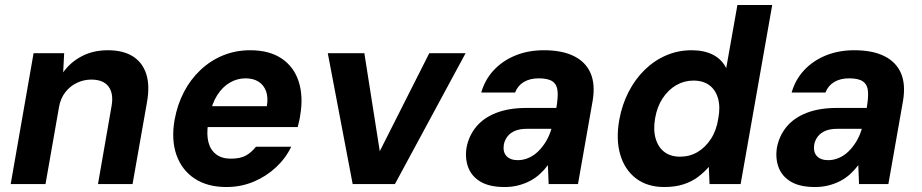

<svg xmlns="http://www.w3.org/2000/svg" viewBox="-20 -740 3707 772"><path d="M23 0 115 -526H238L234 -449Q263 -490 309 -514Q355 -538 414 -538Q475 -538 514 -513.5Q553 -489 568 -442.5Q583 -396 571 -329L513 0H374L429 -316Q437 -365 416 -392.5Q395 -420 347 -420Q317 -420 289.5 -407Q262 -394 242.5 -369Q223 -344 217 -308L163 0Z M890 12Q814 12 762.5 -22Q711 -56 689.5 -117Q668 -178 682 -258Q693 -319 719.5 -370Q746 -421 786.5 -459Q827 -497 877.5 -517.5Q928 -538 986 -538Q1064 -538 1113.5 -504Q1163 -470 1181.5 -410.5Q1200 -351 1187 -276Q1186 -266 1183 -254Q1180 -242 1177 -229H776L791 -313H1053Q1059 -349 1049.5 -374Q1040 -399 1019 -412Q998 -425 967 -425Q934 -425 904.5 -408Q875 -391 853.5 -357.5Q832 -324 822 -272L817 -243Q810 -200 818 -168.5Q826 -137 849 -119.5Q872 -102 908 -102Q947 -102 969.5 -115Q992 -128 1009 -150H1151Q1129 -104 1090 -67.5Q1051 -31 1000 -9.5Q949 12 890 12Z M1398 0 1298 -526H1445L1507 -132L1706 -526H1852L1568 0Z M2009 12Q1948 12 1912 -9.5Q1876 -31 1862.5 -67.5Q1849 -104 1856 -147Q1865 -194 1894.5 -230Q1924 -266 1975 -286Q2026 -306 2097 -306H2217Q2224 -347 2222 -373Q2220 -399 2202.5 -412Q2185 -425 2146 -425Q2111 -425 2086.5 -410.5Q2062 -396 2051 -368H1915Q1930 -420 1965.5 -458Q2001 -496 2052.5 -517Q2104 -538 2167 -538Q2240 -538 2287.5 -514.5Q2335 -491 2354.5 -446Q2374 -401 2363 -335L2304 0H2186L2183 -76Q2169 -57 2151 -40.5Q2133 -24 2111 -12.5Q2089 -1 2063.5 5.5Q2038 12 2009 12ZM2062 -96Q2084 -96 2105 -105Q2126 -114 2143.5 -131Q2161 -148 2174.5 -170Q2188 -192 2196 -218L2197 -222H2098Q2070 -222 2051 -214Q2032 -206 2021 -192Q2010 -178 2006 -160Q2001 -129 2016.5 -112.5Q2032 -96 2062 -96Z M2651 12Q2583 12 2537.5 -22.5Q2492 -57 2474 -118Q2456 -179 2470 -258Q2481 -319 2507.5 -370.5Q2534 -422 2572.5 -459.5Q2611 -497 2659 -517.5Q2707 -538 2761 -538Q2811 -538 2846.5 -520Q2882 -502 2900 -466L2945 -720H3085L2958 0H2833L2830 -69Q2811 -47 2786.5 -28.5Q2762 -10 2728.5 1Q2695 12 2651 12ZM2714 -110Q2753 -110 2784.5 -128.5Q2816 -147 2838.5 -181.5Q2861 -216 2868 -263Q2877 -310 2867 -344.5Q2857 -379 2832 -397.5Q2807 -416 2768 -416Q2731 -416 2699 -397.5Q2667 -379 2644.5 -345Q2622 -311 2614 -264Q2606 -217 2616.5 -182Q2627 -147 2652 -128.5Q2677 -110 2714 -110Z M3257 12Q3196 12 3160 -9.5Q3124 -31 3110.5 -67.5Q3097 -104 3104 -147Q3113 -194 3142.5 -230Q3172 -266 3223 -286Q3274 -306 3345 -306H3465Q3472 -347 3470 -373Q3468 -399 3450.5 -412Q3433 -425 3394 -425Q3359 -425 3334.5 -410.5Q3310 -396 3299 -368H3163Q3178 -420 3213.5 -458Q3249 -496 3300.5 -517Q3352 -538 3415 -538Q3488 -538 3535.5 -514.5Q3583 -491 3602.5 -446Q3622 -401 3611 -335L3552 0H3434L3431 -76Q3417 -57 3399 -40.5Q3381 -24 3359 -12.5Q3337 -1 3311.5 5.5Q3286 12 3257 12ZM3310 -96Q3332 -96 3353 -105Q3374 -114 3391.5 -131Q3409 -148 3422.5 -170Q3436 -192 3444 -218L3445 -222H3346Q3318 -222 3299 -214Q3280 -206 3269 -192Q3258 -178 3254 -160Q3249 -129 3264.5 -112.5Q3280 -96 3310 -96Z"/></svg>

Font: DM Sans 9pt ExtraBold
Style: Italic
Weight: 800
Italic angle: -10°
Version: Version 4.004;gftools[0.9.30]